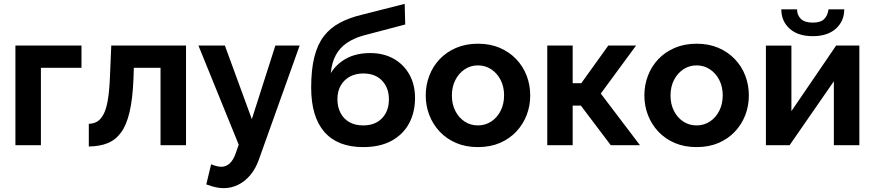

<svg xmlns="http://www.w3.org/2000/svg" viewBox="-20 -763 4597 1009"><path d="M61 0V-523.8H408.2V-406.6H195V0Z M446.7 6.7V-112.4Q471.4 -112.9 490.3 -123.9Q509.2 -134.9 523.7 -161.6Q538.1 -188.2 546.5 -236.2Q554.8 -284.3 557.8 -359.3L564.7 -523.8H957.6V0H823.6V-406.6H683.3L681.3 -345.9Q676.9 -243.4 661.1 -175.1Q645.3 -106.8 616.6 -67.4Q588 -27.9 545.9 -10.8Q503.8 6.3 446.7 6.7Z M1155.7 225.8Q1135.1 225.8 1113.3 221Q1091.5 216.2 1064.1 206.2L1089.5 100.2Q1104.9 106.6 1118.3 110Q1131.8 113.4 1143.4 113.4Q1168.3 113.4 1187.8 95.2Q1207.2 76.9 1219.5 40.4L1234.5 -2.7L1022.7 -523.8H1161.7L1303.4 -136.8L1427.2 -523.8H1554.8L1340.6 75.1Q1323.9 122.8 1296 156.3Q1268 189.9 1232 207.8Q1196 225.8 1155.7 225.8Z M1888.5 10Q1754.1 10 1684.7 -69.6Q1615.3 -149.2 1615.3 -302.4Q1615.3 -397.6 1632 -463.7Q1648.7 -529.7 1682 -573Q1715.4 -616.3 1765.5 -643.1Q1815.7 -669.9 1882.1 -685.7L2106.7 -742.7L2109.5 -634.3L1886.8 -575.6Q1838.6 -561.6 1802.7 -537.3Q1766.8 -512.9 1745.4 -474.5Q1723.9 -436.1 1718.3 -378.4Q1748.3 -427.4 1800.3 -455.7Q1852.3 -484.1 1925.8 -484.1Q1996.2 -484.1 2049.3 -454Q2102.3 -424 2131.7 -370.9Q2161.1 -317.7 2161.1 -248.1Q2161.1 -173 2129.8 -114.6Q2098.4 -56.3 2037.7 -23.1Q1977 10 1888.5 10ZM1888.5 -103.9Q1951.5 -103.9 1987.6 -141.5Q2023.8 -179 2023.8 -241.4Q2023.8 -301.2 1987.9 -339.1Q1952 -376.9 1888.5 -376.9Q1850 -376.9 1819.4 -360.8Q1788.8 -344.6 1771 -314.2Q1753.2 -283.8 1753.2 -241.4Q1753.2 -200.8 1769.4 -169.7Q1785.5 -138.5 1815.8 -121.2Q1846.1 -103.9 1888.5 -103.9Z M2491.6 10Q2427.6 10 2376.9 -11.7Q2326.2 -33.5 2290.6 -71.4Q2254.9 -109.4 2236.1 -158.3Q2217.3 -207.2 2217.3 -261.4Q2217.3 -316.1 2236.1 -365.2Q2254.9 -414.4 2290.6 -452.1Q2326.2 -489.8 2377.2 -511.5Q2428.2 -533.3 2491.9 -533.3Q2556 -533.3 2606.5 -511.5Q2657 -489.8 2692.9 -452.1Q2728.9 -414.4 2747.7 -365.2Q2766.4 -316.1 2766.4 -261.4Q2766.4 -207.2 2747.7 -158.3Q2728.9 -109.4 2693.2 -71.4Q2657.5 -33.5 2606.8 -11.7Q2556 10 2491.6 10ZM2354.7 -260.9Q2354.7 -215.4 2373 -179.7Q2391.3 -144.1 2422.2 -124Q2453.1 -103.9 2491.6 -103.9Q2530.1 -103.9 2561.3 -124.2Q2592.5 -144.6 2610.8 -180.5Q2629.1 -216.5 2629.1 -261.9Q2629.1 -307.3 2610.8 -343Q2592.5 -378.6 2561.2 -399Q2530 -419.4 2491.6 -419.4Q2453.1 -419.4 2422.1 -398.7Q2391.1 -378 2372.9 -342.4Q2354.7 -306.8 2354.7 -260.9Z M2856 0V-523.8H2989.5V-325.9H3034.9L3176.8 -523.8H3322.8L3137.3 -271.3L3343.1 0H3189.7L3032.6 -208H2989.5V0Z M3640.6 10Q3576.6 10 3525.9 -11.7Q3475.2 -33.5 3439.6 -71.4Q3403.9 -109.4 3385.1 -158.3Q3366.3 -207.2 3366.3 -261.4Q3366.3 -316.1 3385.1 -365.2Q3403.9 -414.4 3439.6 -452.1Q3475.2 -489.8 3526.2 -511.5Q3577.2 -533.3 3640.9 -533.3Q3705 -533.3 3755.5 -511.5Q3806 -489.8 3841.9 -452.1Q3877.9 -414.4 3896.7 -365.2Q3915.4 -316.1 3915.4 -261.4Q3915.4 -207.2 3896.7 -158.3Q3877.9 -109.4 3842.2 -71.4Q3806.5 -33.5 3755.8 -11.7Q3705 10 3640.6 10ZM3503.7 -260.9Q3503.7 -215.4 3522 -179.7Q3540.3 -144.1 3571.2 -124Q3602.1 -103.9 3640.6 -103.9Q3679.1 -103.9 3710.3 -124.2Q3741.5 -144.6 3759.8 -180.5Q3778.1 -216.5 3778.1 -261.9Q3778.1 -307.3 3759.8 -343Q3741.5 -378.6 3710.2 -399Q3679 -419.4 3640.6 -419.4Q3602.1 -419.4 3571.1 -398.7Q3540.1 -378 3521.9 -342.4Q3503.7 -306.8 3503.7 -260.9Z M4005 0V-523.3H4139V-178.9L4374.2 -523.8H4496.1V0H4362.1V-335.9L4129.6 0ZM4251.3 -572.9Q4173.8 -572.9 4129.8 -612.3Q4085.9 -651.8 4085.9 -714.1H4168.7Q4168.7 -683.8 4188.6 -664Q4208.6 -644.1 4251.3 -644.1Q4292.6 -644.1 4311.3 -663Q4330 -681.8 4334 -714.1H4416.7Q4416.7 -651.8 4372.6 -612.3Q4328.5 -572.9 4251.3 -572.9Z"/></svg>

Font: Raleway Thin
Style: Regular
Weight: 100
Designer: Matt McInerney, Pablo Impallari, Rodrigo Fuenzalida
Foundry: Matt McInerney, Pablo Impallari, Rodrigo Fuenzalida
Version: Version 4.026